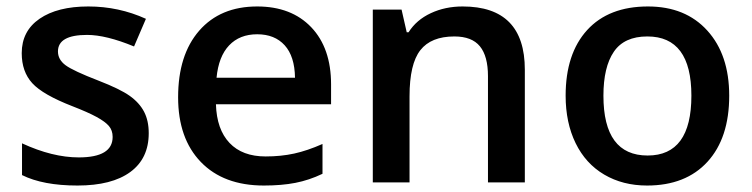

<svg xmlns="http://www.w3.org/2000/svg" viewBox="-20 -570 2349 600"><path d="M444.8 -153.8Q444.8 -74.7 387.2 -32.5Q329.6 9.8 222.2 9.8Q114.3 9.8 48.8 -22.9V-122.1Q144 -78.1 226.1 -78.1Q332 -78.1 332 -142.1Q332 -162.6 320.3 -176.3Q308.6 -189.9 281.7 -204.6Q254.9 -219.2 207 -237.8Q113.8 -273.9 80.8 -310.1Q47.9 -346.2 47.9 -403.8Q47.9 -473.1 103.8 -511.5Q159.7 -549.8 255.9 -549.8Q351.1 -549.8 436 -511.2L398.9 -424.8Q311.5 -460.9 252 -460.9Q161.1 -460.9 161.1 -409.2Q161.1 -383.8 184.8 -366.2Q208.5 -348.6 288.1 -317.9Q355 -292 385.3 -270.5Q415.5 -249 430.2 -220.9Q444.8 -192.9 444.8 -153.8Z M804.7 9.8Q678.7 9.8 607.7 -63.7Q536.6 -137.2 536.6 -266.1Q536.6 -398.4 602.5 -474.1Q668.5 -549.8 783.7 -549.8Q890.6 -549.8 952.6 -484.9Q1014.6 -419.9 1014.6 -306.2V-244.1H654.8Q657.2 -165.5 697.3 -123.3Q737.3 -81.1 810.1 -81.1Q857.9 -81.1 899.2 -90.1Q940.4 -99.1 987.8 -120.1V-26.9Q945.8 -6.8 902.8 1.5Q859.9 9.8 804.7 9.8ZM783.7 -462.9Q729 -462.9 696 -428.2Q663.1 -393.6 656.7 -327.1H901.9Q900.9 -394 869.6 -428.5Q838.4 -462.9 783.7 -462.9Z M1620.1 0H1504.9V-332Q1504.9 -394.5 1479.7 -425.3Q1454.6 -456.1 1399.9 -456.1Q1327.1 -456.1 1293.5 -413.1Q1259.8 -370.1 1259.8 -269V0H1145V-540H1234.9L1251 -469.2H1256.8Q1281.2 -507.8 1326.2 -528.8Q1371.1 -549.8 1425.8 -549.8Q1620.1 -549.8 1620.1 -352.1Z M2258.8 -271Q2258.8 -138.7 2190.9 -64.5Q2123 9.8 2002 9.8Q1926.3 9.8 1868.2 -24.4Q1810.1 -58.6 1778.8 -122.6Q1747.6 -186.5 1747.6 -271Q1747.6 -402.3 1814.9 -476.1Q1882.3 -549.8 2004.9 -549.8Q2122.1 -549.8 2190.4 -474.4Q2258.8 -398.9 2258.8 -271ZM1865.7 -271Q1865.7 -84 2003.9 -84Q2140.6 -84 2140.6 -271Q2140.6 -456.1 2002.9 -456.1Q1930.7 -456.1 1898.2 -408.2Q1865.7 -360.4 1865.7 -271Z"/></svg>

Font: TypoPRO Open Sans
Style: Regular
Weight: 600
Foundry: Ascender Corporation
Version: Version 1.10